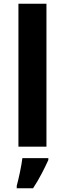

<svg xmlns="http://www.w3.org/2000/svg" viewBox="-20 -780 345 1021"><path d="M227 0H78V-760H227ZM237 71Q222 104 202 142.5Q182 181 156 221H69V208Q77 179 86 136Q95 93 99 61H237Z"/></svg>

Font: Noto Sans Kannada
Style: Bold
Weight: 700
Designer: Jelle Bosma - Monotype Design Team
Foundry: Monotype Imaging Inc.
Version: Version 2.005; ttfautohint (v1.8.4.7-5d5b)